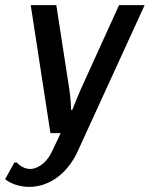

<svg xmlns="http://www.w3.org/2000/svg" viewBox="-42 -520 585 750"><path d="M75 140C45 140 24 115 24 115H14L-22 180C-22 180 12 210 72 210C157 210 226 150 262 70L523 -500H423L273 -170C260 -140 240 -90 240 -90H236C236 -90 234 -140 229 -170L178 -500H78L155 0H195L162 70C144 110 110 140 75 140Z"/></svg>

Font: Scada
Style: Italic
Weight: 400
Designer: Jovanny Lemonad
Foundry: Jovanny Lemonad
Version: Version 3.005